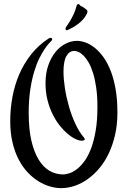

<svg xmlns="http://www.w3.org/2000/svg" viewBox="-20 -889 645 970"><path d="M573.2 -319.8Q573.2 -260.7 561.8 -209.7Q550.3 -158.7 530.5 -116.2Q510.7 -73.7 483.4 -40.8Q456.1 -7.8 424.6 14.9Q393.1 37.6 358.2 49.6Q323.2 61.5 288.1 61.5Q262.2 61.5 233.2 53.2Q204.1 44.9 175.5 27.6Q147 10.3 121.1 -16.8Q95.2 -43.9 75.2 -81.5Q55.2 -119.1 43.5 -168Q31.7 -216.8 31.7 -277.8Q31.7 -338.4 42.7 -398.4Q53.7 -458.5 77.1 -513.2Q100.6 -567.9 137.5 -614.5Q174.3 -661.1 226.1 -694.8Q231 -697.8 235.8 -697.8Q243.7 -697.8 243.7 -690.9Q243.7 -686.5 240.2 -683.1Q237.3 -680.2 227.8 -670.2Q218.3 -660.2 205.6 -641.4Q192.9 -622.6 178.7 -594.5Q164.6 -566.4 152.6 -526.6Q140.6 -486.8 132.8 -435.1Q125 -383.3 125 -317.9Q125 -237.3 138.4 -179Q151.9 -120.6 175.3 -82.5Q198.7 -44.4 230.2 -26.1Q261.7 -7.8 297.9 -7.8Q314 -7.8 333.3 -14.6Q352.5 -21.5 371.8 -37.1Q391.1 -52.7 409.2 -78.4Q427.2 -104 441.2 -141.8Q455.1 -179.7 463.6 -230.5Q472.2 -281.2 472.2 -347.7Q472.2 -402.8 466.1 -445.6Q460 -488.3 450.2 -519.8Q440.4 -551.3 428 -572.8Q415.5 -594.2 402.6 -607.4Q389.6 -620.6 377.2 -626.2Q364.7 -631.8 355.5 -631.8Q330.6 -631.8 315.7 -606.2Q300.8 -580.6 300.8 -527.3Q300.8 -489.7 307.9 -443.8Q314.9 -397.9 328.1 -351.8Q341.3 -305.7 360.6 -263.9Q379.9 -222.2 404.3 -193.8Q408.2 -189 408.2 -186Q408.2 -178.2 392.1 -178.2Q378.9 -178.2 360.1 -187.3Q341.3 -196.3 321 -213.4Q300.8 -230.5 281 -255.6Q261.2 -280.8 245.4 -313Q229.5 -345.2 219.7 -384.3Q210 -423.3 210 -468.8Q210 -519 223.9 -558.8Q237.8 -598.6 260.3 -626.2Q282.7 -653.8 311.3 -668.2Q339.8 -682.6 368.7 -682.6Q389.2 -682.6 412.6 -674.1Q436 -665.5 458.7 -647.5Q481.4 -629.4 502.2 -600.8Q522.9 -572.3 538.8 -532Q554.7 -491.7 564 -439Q573.2 -386.2 573.2 -319.8ZM417.5 -839.8Q421.9 -835.9 421.9 -830.6Q421.9 -827.6 420.7 -824.5Q419.4 -821.3 418.5 -818.8Q414.1 -810.1 406.7 -800Q399.4 -790 388.2 -779.5Q377 -769 361.1 -758.5Q345.2 -748 323.2 -737.8Q320.3 -736.3 317.9 -736.3Q311 -736.3 311 -744.1Q311 -748 313.5 -752Q315.4 -755.4 322 -764.4Q328.6 -773.4 336.7 -787.4Q344.7 -801.3 353 -819.3Q361.3 -837.4 366.7 -858.9Q367.7 -863.8 370.8 -866.2Q374 -868.7 376.5 -868.7Q379.9 -868.7 382.3 -864.7Q386.7 -858.4 391.4 -857.2Q396 -856 397.9 -854Q402.3 -850.1 406.2 -848.1Q410.2 -846.2 417.5 -839.8Z"/></svg>

Font: Engagement
Style: Regular
Weight: 400
Designer: Astigmatic (AOETI)
Foundry: Astigmatic (AOETI)
Version: Version 1.000